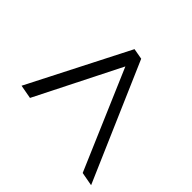

<svg xmlns="http://www.w3.org/2000/svg" viewBox="-137 -759 935 935"><g transform="rotate(-45 330.0 -292.0)"><path d="M19 -72 533 -292 96 -512 109 -583 624 -320 614 -264 6 -1Z"/></g></svg>

Font: Fahkwang
Style: Italic
Weight: 400
Italic angle: -10°
Version: Version 1.000; ttfautohint (v1.6)